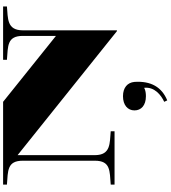

<svg xmlns="http://www.w3.org/2000/svg" viewBox="48 -788 1071 1206"><g transform="rotate(-90 583.0 -184.5)"><path d="M811 -700V-676C897 -669 961 -676 961 -576V-368L547 -700H27V-676C113 -669 177 -676 177 -576V-124C177 -24 113 -31 27 -24V0H362V-24C288 -31 212 -22 212 -124V-609L991 15H996V-576C996 -678 1072 -669 1146 -676V-700ZM547 312 556 331C639 297 679 229 672 125C668 81 636 53 582 53C526 53 493 83 493 125C493 167 524 197 582 197C599 197 619 195 635 186C642 251 590 292 547 312Z"/></g></svg>

Font: Sprat Extended Black
Style: Regular
Weight: 900
Width: 9
Designer: Ethan Nakache
Foundry: Collletttivo
Version: Version 2.000;Glyphs 3.2 (3217)